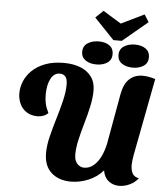

<svg xmlns="http://www.w3.org/2000/svg" viewBox="-67 -1120 1046 1201"><g transform="rotate(5 456.0 -520.0)"><path d="M423 21Q347 21 300 -21Q253 -63 253 -144Q253 -192 267 -248.5Q281 -305 299 -364.5Q317 -424 330.5 -480Q344 -536 344 -581Q344 -617 331 -631.5Q318 -646 295 -646Q260 -646 239.5 -607.5Q219 -569 219 -507Q219 -478 224.5 -452Q230 -426 246 -394Q232 -380 214 -374Q196 -368 180 -368Q140 -368 111.5 -386Q83 -404 68.5 -435Q54 -466 54 -502Q54 -540 69.5 -577.5Q85 -615 117 -646Q149 -677 198.5 -696Q248 -715 315 -715Q374 -715 419 -697.5Q464 -680 489.5 -645Q515 -610 515 -558Q515 -513 503.5 -460Q492 -407 476 -352Q460 -297 448 -245Q436 -193 436 -150Q436 -113 454.5 -93Q473 -73 498 -73Q531 -73 557.5 -95.5Q584 -118 602 -155.5Q620 -193 629 -239L685 -551Q697 -617 730.5 -647.5Q764 -678 814 -678Q832 -678 851.5 -674.5Q871 -671 893 -664L800 -178Q797 -160 795 -144.5Q793 -129 793 -116Q793 -84 804.5 -63Q816 -42 845 -37Q825 -10 792 5.5Q759 21 726 21Q687 21 659 -1.5Q631 -24 624 -67Q587 -24 532.5 -1.5Q478 21 423 21ZM611 -884 486 -1015 534 -1061 648 -991 792 -1061 821 -1015 664 -884ZM518 -723Q477 -723 450 -741.5Q423 -760 423 -794Q423 -831 452 -849.5Q481 -868 522 -868Q563 -868 588.5 -849.5Q614 -831 614 -796Q614 -760 586.5 -741.5Q559 -723 518 -723ZM746 -723Q705 -723 678 -741.5Q651 -760 651 -794Q651 -831 679.5 -849.5Q708 -868 749 -868Q790 -868 816 -849.5Q842 -831 842 -796Q842 -760 814.5 -741.5Q787 -723 746 -723Z"/></g></svg>

Font: Sansita Swashed Light
Style: Bold
Weight: 700
Version: Version 1.003